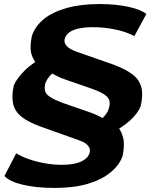

<svg xmlns="http://www.w3.org/2000/svg" viewBox="-20 -735 753 946"><path d="M250 191Q158 191 91.5 175Q25 159 2 132L60 20Q83 35 119 48Q155 61 198.5 69Q242 77 284 77Q322 77 350.5 70.5Q379 64 397 51Q415 38 421 20Q428 0 414 -17Q400 -34 366 -45L181 -111Q120 -133 87 -159Q54 -185 45 -222.5Q36 -260 48 -314Q61 -347 101.5 -387.5Q142 -428 210 -461L179 -400Q147 -431 136 -465Q125 -499 137 -558Q153 -606 196 -641Q239 -676 308.5 -695.5Q378 -715 468 -715Q554 -715 615 -701Q676 -687 701 -666L642 -557Q601 -579 547 -590Q493 -601 438 -601Q399 -601 370 -595Q341 -589 323.5 -577Q306 -565 299 -545Q294 -525 308 -509Q322 -493 358 -480L541 -416Q601 -393 634 -367.5Q667 -342 676.5 -304.5Q686 -267 673 -212Q661 -179 622 -142.5Q583 -106 514 -72L545 -127Q575 -99 585.5 -61.5Q596 -24 584 34Q568 79 524 115Q480 151 411.5 171Q343 191 250 191ZM203 -323Q198 -301 202.5 -285.5Q207 -270 228 -256.5Q249 -243 286 -229L416 -184Q441 -176 469 -162Q497 -148 509 -136L460 -134Q482 -148 497 -166Q512 -184 517 -203Q523 -225 518.5 -240.5Q514 -256 494.5 -269Q475 -282 435 -297L305 -342Q280 -350 252.5 -364.5Q225 -379 210 -390L259 -387Q237 -375 223 -358Q209 -341 203 -323Z"/></svg>

Font: Nunito Sans 7pt Expanded ExtraBold
Style: Italic
Weight: 800
Width: 7
Italic angle: -9°
Designer: Vernon Adams
Foundry: Vernon Adams
Version: Version 3.101;gftools[0.9.27]